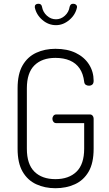

<svg xmlns="http://www.w3.org/2000/svg" viewBox="-20 -989 576 1015"><path d="M273 6Q217 6 171.5 -15Q126 -36 99.5 -81.5Q73 -127 73 -203V-522Q73 -598 99.5 -643.5Q126 -689 171.5 -710Q217 -731 273 -731Q336 -731 381 -709Q426 -687 450.5 -648.5Q475 -610 475 -562Q475 -548 468 -542Q461 -536 450 -536Q440 -536 433 -541Q426 -546 425 -557Q420 -599 401 -627Q382 -655 349.5 -669Q317 -683 273 -683Q202 -683 162 -643.5Q122 -604 122 -522V-203Q122 -121 162 -81.5Q202 -42 273 -42Q344 -42 384.5 -81.5Q425 -121 425 -203V-338H278Q268 -338 262.5 -345Q257 -352 257 -361Q257 -370 262.5 -377Q268 -384 278 -384H455Q464 -384 469.5 -377.5Q475 -371 475 -362V-203Q475 -127 448.5 -81.5Q422 -36 376 -15Q330 6 273 6ZM276 -856Q236 -856 204 -883.5Q172 -911 164 -950Q163 -959 168 -964Q173 -969 181 -969H185Q192 -969 196.5 -964.5Q201 -960 202 -953Q207 -925 228 -906Q249 -887 276 -887Q302 -887 323 -906Q344 -925 348 -953Q350 -960 354 -964.5Q358 -969 365 -969H369Q377 -969 382.5 -963.5Q388 -958 387 -950Q379 -911 346.5 -883.5Q314 -856 276 -856Z"/></svg>

Font: Dosis ExtraLight Light
Style: Regular
Weight: 300
Version: Version 3.001; ttfautohint (v1.8.2)